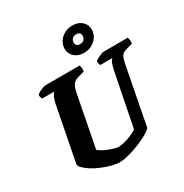

<svg xmlns="http://www.w3.org/2000/svg" viewBox="-213 -1133 1250 1301"><g transform="rotate(-30 412.0 -482.0)"><path d="M354 0Q324 0 288 -9.5Q252 -19 216 -34Q180 -49 151 -67.5Q122 -86 104.5 -104Q87 -122 88 -136L170 -558Q176 -588 185.5 -609Q195 -630 205 -637H109Q107 -642 104 -650.5Q101 -659 102 -671Q110 -679 124.5 -686.5Q139 -694 153 -699Q167 -704 173 -704H441Q443 -700 446 -688Q449 -676 445 -655L398 -642Q367 -633 353 -614.5Q339 -596 331 -556L253 -153Q264 -143 283 -132.5Q302 -122 324 -113.5Q346 -105 365.5 -99.5Q385 -94 395 -94Q414 -94 441.5 -101Q469 -108 497 -119.5Q525 -131 544 -144L626 -557Q633 -592 642 -612.5Q651 -633 660 -637H564Q563 -640 560 -650Q557 -660 558 -671Q565 -678 579.5 -685.5Q594 -693 608 -698.5Q622 -704 628 -704H818Q820 -699 823 -687Q826 -675 822 -655L781 -644Q765 -639 752 -633.5Q739 -628 729.5 -610Q720 -592 712 -549L627 -108Q613 -92 579 -73Q545 -54 502.5 -37.5Q460 -21 420 -10.5Q380 0 354 0ZM511 -763Q467 -763 438.5 -788Q410 -813 410 -851Q410 -883 426.5 -908.5Q443 -934 471.5 -949Q500 -964 534 -964Q578 -964 606.5 -939Q635 -914 635 -875Q635 -844 618.5 -818.5Q602 -793 574 -778Q546 -763 511 -763ZM518 -828Q538 -828 549 -839.5Q560 -851 560 -870Q560 -884 551.5 -891.5Q543 -899 526 -899Q507 -899 495.5 -888Q484 -877 484 -857Q484 -843 493 -835.5Q502 -828 518 -828Z"/></g></svg>

Font: Texturina Medium 12pt Black
Style: Italic
Weight: 900
Italic angle: -11°
Version: Version 1.002